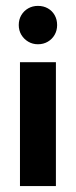

<svg xmlns="http://www.w3.org/2000/svg" viewBox="-20 -626 255 646"><path d="M47.2 0V-416.7H168.1V0ZM107.6 -477.1Q89.6 -477.1 75 -485.8Q60.4 -494.4 51.7 -509Q43.1 -523.6 43.1 -541.7Q43.1 -560.4 51.7 -575Q60.4 -589.6 75 -597.9Q89.6 -606.2 107.6 -606.2Q126.4 -606.2 141 -597.9Q155.6 -589.6 163.9 -575Q172.2 -560.4 172.2 -541.7Q172.2 -523.6 163.9 -509Q155.6 -494.4 141 -485.8Q126.4 -477.1 107.6 -477.1Z"/></svg>

Font: Afacad Flux
Style: Bold
Weight: 700
Designer: Kristian Moeller
Foundry: Dicotype
Version: Version 1.100